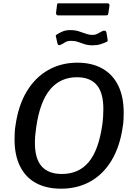

<svg xmlns="http://www.w3.org/2000/svg" viewBox="-20 -1131 807 1161"><path d="M349 10Q260 10 197 -24.5Q134 -59 101 -126Q68 -193 68 -287Q68 -307 69 -329Q70 -351 74 -374Q91 -494 142 -578.5Q193 -663 271.5 -707.5Q350 -752 448 -752Q536 -752 599 -716.5Q662 -681 695 -613.5Q728 -546 728 -450Q728 -430 727 -408Q726 -386 722 -363Q705 -245 655 -161.5Q605 -78 527 -34Q449 10 349 10ZM354 -79Q456 -79 516 -150.5Q576 -222 598 -373Q602 -401 603.5 -426Q605 -451 605 -472Q605 -570 565 -617Q525 -664 445 -664Q345 -664 283 -590Q221 -516 199 -362Q195 -336 193 -312Q191 -288 191 -268Q191 -171 232 -125Q273 -79 354 -79ZM623 -877Q608 -870 587.5 -863.5Q567 -857 540 -857Q512 -857 491 -864Q470 -871 451.5 -877.5Q433 -884 410 -884Q387 -884 373.5 -875Q360 -866 344 -859Q336 -856 332.5 -859.5Q329 -863 327 -870L320 -902Q319 -908 317.5 -913Q316 -918 323 -922Q342 -934 360.5 -941.5Q379 -949 406 -949Q433 -949 455.5 -942Q478 -935 498.5 -927.5Q519 -920 540 -920Q555 -920 565.5 -925Q576 -930 586 -936Q596 -942 605 -945Q614 -947 618.5 -943.5Q623 -940 624 -933L630 -896Q631 -890 631 -885Q631 -880 623 -877ZM642 -1097 635 -1050Q634 -1042 631 -1040Q628 -1038 618 -1038H332Q324 -1038 321 -1043Q318 -1048 319 -1055L325 -1102Q326 -1108 327.5 -1109.5Q329 -1111 334 -1111H632Q637 -1111 640 -1106.5Q643 -1102 642 -1097Z"/></svg>

Font: Libre Franklin Thin Medium
Style: Italic
Weight: 500
Italic angle: -8°
Version: Version 3.000